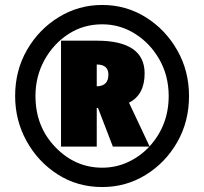

<svg xmlns="http://www.w3.org/2000/svg" viewBox="-20 -744 824 774"><path d="M41 -357Q41 -259 87 -175.5Q133 -92 212.5 -41Q292 10 392 10Q488 10 567.5 -39Q647 -88 694.5 -171Q742 -254 742 -357Q742 -458 694.5 -541.5Q647 -625 567.5 -674.5Q488 -724 392 -724Q297 -724 217 -675Q137 -626 89 -543Q41 -460 41 -357ZM392 -68Q283 -68 203 -151Q123 -234 123 -357Q123 -436 159 -501.5Q195 -567 255.5 -606.5Q316 -646 392 -646Q464 -646 525 -607.5Q586 -569 623 -503.5Q660 -438 660 -357Q660 -239 583 -154L500 -330Q563 -362 563 -448Q563 -580 370 -580H226V-153H370V-309H375L435 -153H582Q546 -114 497 -91Q448 -68 392 -68ZM417 -443Q417 -397 370 -396V-484Q417 -484 417 -443Z"/></svg>

Font: Noto Sans Display SemiCondensed Black
Style: Regular
Weight: 900
Width: 4
Designer: Monotype Design Team
Foundry: Monotype Imaging Inc.
Version: Version 1.900